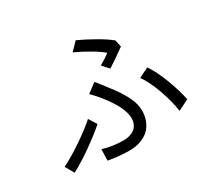

<svg xmlns="http://www.w3.org/2000/svg" viewBox="-153 -952 1263 1191"><g transform="rotate(-30 478.0 -357.0)"><path d="M609 -476.9 567.5 -523.1Q615.4 -550.8 641.7 -571Q615.4 -594.8 562.7 -625.9Q509.9 -657 456.7 -681.1L511 -736.9Q566.8 -711.3 627.7 -676.5Q688.6 -641.7 723.4 -612.9L734.4 -562.9Q668.3 -514.6 609 -476.9ZM308.6 8.9 311.1 -72.1Q378.2 -50.1 460.2 -50.1Q477.6 -50.1 494 -53.8Q510.3 -57.5 526.3 -65.9Q542.3 -74.2 553.4 -90.2Q564.6 -106.2 568.2 -127.8Q572.4 -153.4 563.6 -185.4Q554.7 -217.3 538.5 -247Q522.4 -276.6 499.6 -307.9Q476.9 -339.1 456.7 -362.4Q436.4 -385.7 416.2 -405.9L482.2 -454.9Q505 -427.6 539.1 -382.1Q600.5 -305.8 628.7 -243.1Q657 -180.4 647 -120Q641.3 -86.6 626.4 -60.7Q611.5 -34.8 592.5 -19.4Q573.5 -3.9 549.5 6Q525.6 16 504.1 19.5Q482.6 23.1 460.2 23.1Q390.3 23.1 308.6 8.9ZM927.2 -73.9 849.8 -35.2Q840.2 -106.5 809.3 -193.9Q778.4 -281.2 740.4 -334.2L811.1 -369Q848 -315.3 880.9 -228.7Q913.7 -142 927.2 -73.9ZM368.3 -219.1Q313.9 -171.5 239.5 -118.8Q165.1 -66.1 94.5 -28.1L58.9 -90.9Q121.4 -121.8 202.4 -176.7Q283.4 -231.5 332.7 -275.9Z"/></g></svg>

Font: Karasuma Gothic
Style: Italic
Weight: 400
Italic angle: -9.39999°
Designer: Rasmus Andersson / Ryoko Nishizuka
Foundry: Genbu
Version: Version 1.00